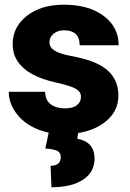

<svg xmlns="http://www.w3.org/2000/svg" viewBox="-20 -558 552 813"><path d="M322.8 -148.4Q322.8 -169.4 300.8 -182.1Q278.8 -194.8 217.3 -208.5Q155.8 -222.2 115.7 -244.4Q75.7 -266.6 54.7 -298.3Q33.7 -330.1 33.7 -371.1Q33.7 -443.8 93.8 -491Q153.8 -538.1 251 -538.1Q355.5 -538.1 418.9 -490.7Q482.4 -443.4 482.4 -366.2H317.4Q317.4 -429.7 250.5 -429.7Q224.6 -429.7 207 -415.3Q189.5 -400.9 189.5 -379.4Q189.5 -357.4 210.9 -343.8Q232.4 -330.1 279.5 -321.3Q326.7 -312.5 362.3 -300.3Q481.4 -259.3 481.4 -153.3Q481.4 -81.1 417.2 -35.6Q353 9.8 251 9.8Q183.1 9.8 129.9 -14.6Q76.7 -39.1 46.9 -81.1Q17.1 -123 17.1 -169.4H170.9Q171.9 -132.8 195.3 -116Q218.8 -99.1 255.4 -99.1Q289.1 -99.1 305.9 -112.8Q322.8 -126.5 322.8 -148.4ZM312 -0.5 307.1 29.3Q380.4 43 380.4 113.8Q380.4 170.4 332 202.6Q283.7 234.9 197.8 234.9L194.3 144Q237.3 144 237.3 106.4Q237.3 87.9 221.9 80.6Q206.5 73.2 171.9 70.8L187 -0.5Z"/></svg>

Font: Roboto
Style: Regular
Weight: 900
Designer: Google
Version: Version 2.001171; 2014